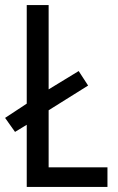

<svg xmlns="http://www.w3.org/2000/svg" viewBox="-21 -734 464 754"><path d="M84 0V-244L38 -216L-1 -271L84 -327V-714H170V-383L288 -455L325 -398L170 -301V-77H401V0Z"/></svg>

Font: Noto Sans Malayalam Condensed
Style: Regular
Weight: 400
Width: 3
Designer: Jelle Bosma - Monotype Design Team
Foundry: Monotype Imaging Inc.
Version: Version 2.104; ttfautohint (v1.8.4.7-5d5b)